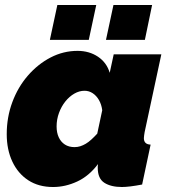

<svg xmlns="http://www.w3.org/2000/svg" viewBox="-20 -740 686 770"><path d="M193 10Q135 10 93.5 -17Q52 -44 29.5 -92Q7 -140 7 -202Q7 -270 29.5 -330.5Q52 -391 92 -437Q132 -483 183 -509.5Q234 -536 291 -536Q338 -536 373 -512.5Q408 -489 420 -448L436 -522H627L560 -210Q559 -203 558 -197Q557 -191 557 -186Q557 -161 584 -160L550 0Q524 5 503.5 7.5Q483 10 469 10Q425 10 398.5 -7Q372 -24 372 -67Q372 -70 372 -72.5Q372 -75 372.5 -77.5Q373 -80 373 -82Q337 -34 289.5 -12Q242 10 193 10ZM279 -150Q291 -150 302 -153.5Q313 -157 324 -163.5Q335 -170 346.5 -180.5Q358 -191 370 -204L390 -298Q387 -321 377 -338.5Q367 -356 352 -366Q337 -376 319 -376Q298 -376 278 -364.5Q258 -353 242 -333Q226 -313 216.5 -287Q207 -261 207 -233Q207 -208 215.5 -189.5Q224 -171 240 -160.5Q256 -150 279 -150ZM180 -580 210 -720H366L336 -580ZM405 -580 435 -720H590L561 -580Z"/></svg>

Font: Raleway Thin Black
Style: Italic
Weight: 900
Italic angle: -12°
Version: Version 4.026